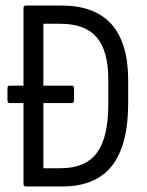

<svg xmlns="http://www.w3.org/2000/svg" viewBox="-20 -675 532 695"><path d="M74 0Q65 0 65 -9V-302H15Q7 -302 7 -312V-356Q7 -365 15 -365H65V-646Q65 -655 74 -655H202Q444 -655 444 -384V-302Q444 -149 385 -74.5Q326 0 205 0ZM137 -66H199Q289 -66 330.5 -121.5Q372 -177 372 -296V-387Q372 -491 330 -540Q288 -589 198 -589H137V-365H240Q248 -365 248 -356V-312Q248 -302 240 -302H137Z"/></svg>

Font: Sofia Sans Cond
Style: Regular
Weight: 400
Width: 3
Designer: Botio Nikoltchev, Ani Petrova
Foundry: lettersoup
Version: Version 4.100; ttfautohint (v1.8.3)